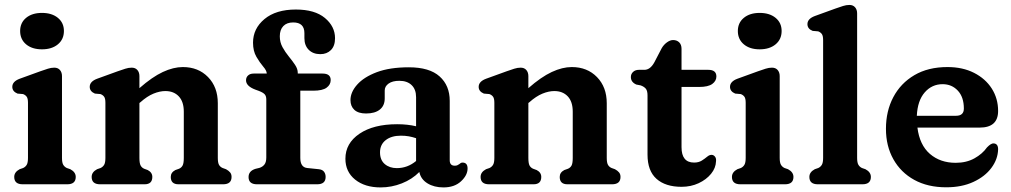

<svg xmlns="http://www.w3.org/2000/svg" viewBox="-20 -764 4193 796"><path d="M154 -559.5Q113 -559.5 88.2 -580.2Q63.5 -601 63.5 -635.5Q63.5 -669.5 88.2 -690Q113 -710.5 154 -710.5Q195 -710.5 220 -690Q245 -669.5 245 -635.5Q245 -601 220 -580.2Q195 -559.5 154 -559.5ZM237 -448.5V-109.5Q237 -89.5 242.2 -80.8Q247.5 -72 257 -67.5L271.5 -62.5Q294 -50.5 294 -30.5Q294 0 259 0H74Q39 0 39 -30.5Q39 -50.5 61.5 -62.5L76 -67.5Q85.5 -72 90.8 -80.8Q96 -89.5 96 -109.5V-338Q96 -356 90.5 -363.2Q85 -370.5 75.5 -374L52.5 -376Q31 -385 31 -404Q31 -426 61.5 -437.5L147 -468.5Q165.5 -475 178.8 -479.2Q192 -483.5 205 -483.5Q220 -483.5 228.5 -473.8Q237 -464 237 -448.5Z M558 -448.5V-398.5Q611 -445 655 -465.5Q699 -486 738 -486Q802 -486 842.5 -444.5Q883 -403 883 -336V-109.5Q883 -89 888.2 -80.2Q893.5 -71.5 903 -67.5L917 -62.5Q928 -56.5 934 -49.2Q940 -42 940 -30.5Q940 0 905 0H720Q688 0 688 -30.5Q688 -49 707 -59L722.5 -64.5Q732.5 -69 737.2 -78.2Q742 -87.5 742 -109.5V-301Q742 -342.5 721.2 -364.5Q700.5 -386.5 665.5 -386.5Q642.5 -386.5 616.2 -375.8Q590 -365 562 -340L558 -337V-109.5Q558 -87.5 562.8 -78.2Q567.5 -69 577.5 -64.5L592.5 -59Q611.5 -49 611.5 -30.5Q611.5 0 579.5 0H395Q360 0 360 -30.5Q360 -50.5 382.5 -62.5L397 -67.5Q406.5 -72 411.8 -80.8Q417 -89.5 417 -109.5V-338Q417 -356 411.5 -363.2Q406 -370.5 396.5 -374L373.5 -376Q352 -385 352 -404Q352 -426 382.5 -437.5L468 -468.5Q486.5 -475 499.8 -479.2Q513 -483.5 526 -483.5Q541 -483.5 549.5 -473.8Q558 -464 558 -448.5Z M1225 -109.5Q1225 -70.5 1253.5 -67.5L1301.5 -62.5Q1316.5 -61 1323.2 -52.2Q1330 -43.5 1330 -30.5Q1330 0 1295 0H1045.5Q1010.5 0 1010.5 -30Q1010.5 -55 1039 -64L1055.5 -68Q1068.5 -72 1076.2 -81.8Q1084 -91.5 1084 -111V-351.5Q1084 -365 1077.8 -372.5Q1071.5 -380 1053.5 -387L1038.5 -392.5Q1000 -407 1000 -431Q1000 -443.5 1008.5 -451.2Q1017 -459 1031.5 -459H1086Q1085.5 -471.5 1071.2 -488Q1057 -504.5 1043 -528.5Q1029 -552.5 1029 -587Q1029 -645.5 1076.5 -685Q1124 -724.5 1206.5 -724.5Q1285 -724.5 1327 -689.5Q1369 -654.5 1369 -605.5Q1369 -573.5 1352 -556.5Q1335 -539.5 1308 -539.5Q1278 -539.5 1260 -557.5Q1242 -575.5 1242 -606V-626.5Q1242 -671 1195.5 -671Q1169 -671 1154.5 -655.8Q1140 -640.5 1140 -613.5Q1140 -589 1151.2 -568.5Q1162.5 -548 1177.2 -530Q1192 -512 1203.2 -495.2Q1214.5 -478.5 1214.5 -462V-459H1317.5Q1351 -459 1351 -432Q1351 -413 1334 -400.5Q1317 -388 1279 -388H1225Z M1412 -106Q1412 -170 1470.2 -209.5Q1528.5 -249 1626.5 -249Q1669.5 -249 1705 -240.5V-361Q1705 -393.5 1686.5 -411.2Q1668 -429 1635.5 -429Q1607 -429 1591 -417.5Q1575 -406 1575 -389V-356Q1575 -326 1554.8 -309.8Q1534.5 -293.5 1497.5 -293.5Q1465.5 -293.5 1449.2 -308.5Q1433 -323.5 1433 -349Q1433 -382 1460.8 -413.2Q1488.5 -444.5 1542.2 -464.8Q1596 -485 1675 -485Q1760.5 -485 1802.5 -447.2Q1844.5 -409.5 1844.5 -346V-99.5Q1844.5 -77 1865.5 -77Q1872 -77 1876.2 -79Q1880.5 -81 1884 -83.5Q1887 -86 1890 -88Q1893 -90 1897.5 -90Q1918.5 -90 1918.5 -65.5Q1918.5 -37.5 1891.2 -12.2Q1864 13 1818.5 13Q1779.5 13 1752 -4Q1724.5 -21 1718.5 -51Q1688.5 -20.5 1646 -3.8Q1603.5 13 1558 13Q1492.5 13 1452.2 -19.5Q1412 -52 1412 -106ZM1555.5 -132.5Q1555.5 -100.5 1575.2 -83.8Q1595 -67 1625 -67Q1669.5 -67 1705 -96.5V-191Q1690.5 -196 1675 -198.8Q1659.5 -201.5 1642 -201.5Q1602.5 -201.5 1579 -183Q1555.5 -164.5 1555.5 -132.5Z M2170.5 -448.5V-398.5Q2223.5 -445 2267.5 -465.5Q2311.5 -486 2350.5 -486Q2414.5 -486 2455 -444.5Q2495.5 -403 2495.5 -336V-109.5Q2495.5 -89 2500.8 -80.2Q2506 -71.5 2515.5 -67.5L2529.5 -62.5Q2540.5 -56.5 2546.5 -49.2Q2552.5 -42 2552.5 -30.5Q2552.5 0 2517.5 0H2332.5Q2300.5 0 2300.5 -30.5Q2300.5 -49 2319.5 -59L2335 -64.5Q2345 -69 2349.8 -78.2Q2354.5 -87.5 2354.5 -109.5V-301Q2354.5 -342.5 2333.8 -364.5Q2313 -386.5 2278 -386.5Q2255 -386.5 2228.8 -375.8Q2202.5 -365 2174.5 -340L2170.5 -337V-109.5Q2170.5 -87.5 2175.2 -78.2Q2180 -69 2190 -64.5L2205 -59Q2224 -49 2224 -30.5Q2224 0 2192 0H2007.5Q1972.5 0 1972.5 -30.5Q1972.5 -50.5 1995 -62.5L2009.5 -67.5Q2019 -72 2024.2 -80.8Q2029.5 -89.5 2029.5 -109.5V-338Q2029.5 -356 2024 -363.2Q2018.5 -370.5 2009 -374L1986 -376Q1964.5 -385 1964.5 -404Q1964.5 -426 1995 -437.5L2080.5 -468.5Q2099 -475 2112.2 -479.2Q2125.5 -483.5 2138.5 -483.5Q2153.5 -483.5 2162 -473.8Q2170.5 -464 2170.5 -448.5Z M2636 -410 2618 -413.5Q2595.5 -423.5 2595.5 -444.5Q2595.5 -457.5 2604.8 -466Q2614 -474.5 2629 -474.5H2651.5Q2675.5 -474.5 2692.5 -505L2723.5 -564.5Q2732 -579 2745.2 -588.5Q2758.5 -598 2770.5 -598Q2786 -598 2795.8 -588.5Q2805.5 -579 2805.5 -561.5V-474.5H2916.5Q2950 -474.5 2950 -447Q2950 -428.5 2933 -416Q2916 -403.5 2878.5 -403.5H2805.5V-154Q2805.5 -90 2857.5 -90Q2876.5 -90 2889.5 -98.2Q2902.5 -106.5 2912 -114.5Q2921.5 -122.5 2931 -122Q2939 -121.5 2944.5 -114.2Q2950 -107 2948.5 -95Q2947.5 -67.5 2928 -43.5Q2908.5 -19.5 2876.5 -4.5Q2844.5 10.5 2805.5 10.5Q2739 10.5 2701.8 -22.5Q2664.5 -55.5 2664.5 -123V-368.5Q2664.5 -388 2657.2 -396.5Q2650 -405 2636 -410Z M3129.5 -559.5Q3088.5 -559.5 3063.8 -580.2Q3039 -601 3039 -635.5Q3039 -669.5 3063.8 -690Q3088.5 -710.5 3129.5 -710.5Q3170.5 -710.5 3195.5 -690Q3220.5 -669.5 3220.5 -635.5Q3220.5 -601 3195.5 -580.2Q3170.5 -559.5 3129.5 -559.5ZM3212.5 -448.5V-109.5Q3212.5 -89.5 3217.8 -80.8Q3223 -72 3232.5 -67.5L3247 -62.5Q3269.5 -50.5 3269.5 -30.5Q3269.5 0 3234.5 0H3049.5Q3014.5 0 3014.5 -30.5Q3014.5 -50.5 3037 -62.5L3051.5 -67.5Q3061 -72 3066.2 -80.8Q3071.5 -89.5 3071.5 -109.5V-338Q3071.5 -356 3066 -363.2Q3060.5 -370.5 3051 -374L3028 -376Q3006.5 -385 3006.5 -404Q3006.5 -426 3037 -437.5L3122.5 -468.5Q3141 -475 3154.2 -479.2Q3167.5 -483.5 3180.5 -483.5Q3195.5 -483.5 3204 -473.8Q3212.5 -464 3212.5 -448.5Z M3533.5 -708.5V-109.5Q3533.5 -89.5 3538.8 -80.8Q3544 -72 3553.5 -67.5L3568 -62.5Q3590.5 -50.5 3590.5 -30.5Q3590.5 0 3555.5 0H3370.5Q3335.5 0 3335.5 -30.5Q3335.5 -50.5 3358 -62.5L3372.5 -67.5Q3382 -72 3387.2 -80.8Q3392.5 -89.5 3392.5 -109.5V-598Q3392.5 -616 3387 -623.2Q3381.5 -630.5 3372 -634L3349 -636Q3327.5 -644.5 3327.5 -664Q3327.5 -686 3358 -697.5L3443.5 -728.5Q3462 -735 3475.2 -739.2Q3488.5 -743.5 3501.5 -743.5Q3516.5 -743.5 3525 -733.8Q3533.5 -724 3533.5 -708.5Z M4118 -304Q4118 -235 4041.5 -235H3783.5Q3792.5 -163 3835.2 -126Q3878 -89 3942 -89Q3986.5 -89 4019.8 -107.5Q4053 -126 4072 -153Q4089 -170.5 4099.5 -169.5Q4118 -168.5 4118 -145Q4117 -104 4090.2 -68Q4063.5 -32 4015.5 -9.8Q3967.5 12.5 3903 12.5Q3826.5 12.5 3770.5 -18.2Q3714.5 -49 3683.8 -103.8Q3653 -158.5 3653 -230Q3653 -303.5 3683.5 -361.2Q3714 -419 3771 -452.5Q3828 -486 3908 -486Q3971 -486 4018.2 -462Q4065.5 -438 4091.8 -396.8Q4118 -355.5 4118 -304ZM3888 -415Q3843.5 -415 3813.8 -381Q3784 -347 3781 -284H3943.5Q3976 -284 3976 -314Q3976 -361.5 3951 -388.2Q3926 -415 3888 -415Z"/></svg>

Font: Fraunces 9pt SuperSoft SemiBold
Style: Regular
Weight: 600
Version: Version 1.000;[0bf87f6ff]